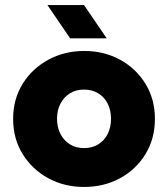

<svg xmlns="http://www.w3.org/2000/svg" viewBox="-20 -729 658 761"><path d="M313 12Q235 12 171.5 -22.5Q108 -57 70 -118Q32 -179 32 -258Q32 -336 70 -397Q108 -458 172 -492.5Q236 -527 314 -527Q392 -527 455.5 -492.5Q519 -458 556.5 -397Q594 -336 594 -258Q594 -179 556.5 -118Q519 -57 455.5 -22.5Q392 12 313 12ZM313 -142Q345 -142 369.5 -157Q394 -172 407 -198.5Q420 -225 420 -258Q420 -292 407 -318Q394 -344 369.5 -359Q345 -374 313 -374Q281 -374 257 -359Q233 -344 219.5 -318Q206 -292 206 -258Q206 -225 219.5 -198.5Q233 -172 257 -157Q281 -142 313 -142ZM258 -577 168 -709H313L403 -577Z"/></svg>

Font: MuseoModerno Thin ExtraBold
Style: Regular
Weight: 800
Version: Version 1.002